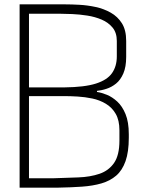

<svg xmlns="http://www.w3.org/2000/svg" viewBox="-20 -861 648 881"><path d="M70 0V-841H280Q308 -841 344.5 -839Q381 -837 418.5 -829Q456 -821 488 -803Q520 -785 539.5 -754Q559 -723 559 -673V-600Q559 -554 546 -524Q533 -494 512.5 -477.5Q492 -461 468.5 -453.5Q445 -446 425 -444V-439Q446 -436 470.5 -426Q495 -416 518 -395Q541 -374 556 -337.5Q571 -301 571 -245V-229Q571 -164 556 -121.5Q541 -79 513 -55Q485 -31 445.5 -19.5Q406 -8 356 -4.5Q306 -1 248 0ZM113 -43H224Q285 -45 339.5 -47Q394 -49 436.5 -63.5Q479 -78 503.5 -113.5Q528 -149 528 -216V-263Q528 -309 511 -338.5Q494 -368 465.5 -385Q437 -402 403.5 -409Q370 -416 336.5 -418Q303 -420 276 -420H113ZM113 -460H276Q368 -461 420 -477.5Q472 -494 494 -525.5Q516 -557 516 -602V-673Q516 -711 496.5 -734.5Q477 -758 446.5 -771Q416 -784 380.5 -789.5Q345 -795 311.5 -796.5Q278 -798 254 -798H113Z"/></svg>

Font: Matangi Light
Style: Regular
Weight: 300
Designer: Prashant Pant
Foundry: The Graphic Ant
Version: Version 3.002